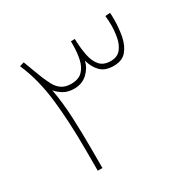

<svg xmlns="http://www.w3.org/2000/svg" viewBox="-139 -759 907 903"><g transform="rotate(-30 314.5 -308.0)"><path d="M456.5 -389.2Q409.7 -389.2 385.3 -414.6Q360.8 -439.9 350.6 -478.5Q342.3 -442.4 313.7 -415.8Q285.2 -389.2 242.2 -389.2Q209 -389.2 185.8 -402.8Q162.6 -416.5 147.9 -434.6Q162.1 -358.9 165.8 -271.7Q169.4 -184.6 169.4 -109.4V0H144V-110.8Q144 -264.6 130.1 -387.2Q116.2 -509.8 73.2 -608.4L97.2 -615.7Q107.4 -588.9 116 -565.2Q124.5 -541.5 136.2 -512.7Q146 -489.3 157.5 -467Q168.9 -444.8 188.5 -430.7Q208 -416.5 240.7 -416Q281.2 -416 302.2 -437.3Q323.2 -458.5 331.1 -493.7Q338.9 -528.8 338.9 -570.3V-590.3L360.4 -590.8L360.8 -577.6Q362.3 -538.1 369.4 -501Q376.5 -463.9 396.2 -439.9Q416 -416 455.6 -416Q491.7 -416 510.3 -439Q528.8 -461.9 535.2 -495.4Q541.5 -528.8 541.5 -561Q541.5 -588.9 538.6 -612.3L565.4 -614.3Q565.9 -605 566.2 -595.7Q566.4 -586.4 566.4 -577.6Q566.4 -530.8 557.9 -487.5Q549.3 -444.3 525.9 -416.7Q502.4 -389.2 456.5 -389.2Z"/></g></svg>

Font: Vazirmatn FD NL Thin
Style: Regular
Weight: 100
Designer: Saber Rastikerdar
Foundry: Saber Rastikerdar
Version: Version 33.003